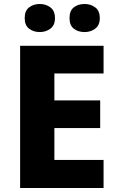

<svg xmlns="http://www.w3.org/2000/svg" viewBox="-20 -944 590 964"><path d="M500 0H81V-714H500V-575H253V-440H483V-301H253V-141H500ZM104 -853Q104 -890 126 -907Q148 -924 180 -924Q210 -924 233 -907Q256 -890 256 -853Q256 -817 233 -800Q210 -783 180 -783Q148 -783 126 -800Q104 -817 104 -853ZM329 -853Q329 -890 350.5 -907Q372 -924 405 -924Q435 -924 458 -907Q481 -890 481 -853Q481 -817 458 -800Q435 -783 405 -783Q372 -783 350.5 -800Q329 -817 329 -853Z"/></svg>

Font: Noto Sans Lao Looped ExtraBold
Style: Regular
Weight: 800
Designer: Mark Frömberg, Ben Mitchell
Foundry: The Fontpad Ltd
Version: Version 1.002; ttfautohint (v1.8.4.7-5d5b)